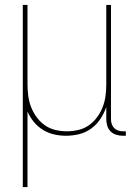

<svg xmlns="http://www.w3.org/2000/svg" viewBox="-20 -540 540 775"><path d="M72 215V-520H91V-200Q91 -177 94 -153.5Q97 -130 105.5 -108Q114 -86 128 -67Q142 -48 161 -34.5Q180 -21 203.5 -15.5Q227 -10 250 -10Q273 -10 296.5 -15.5Q320 -21 339 -34.5Q358 -48 372 -67Q386 -86 394.5 -108Q403 -130 406 -153.5Q409 -177 409 -200V-520H428V-58Q428 -49 431 -39.5Q434 -30 441 -23Q448 -16 457.5 -13Q467 -10 476 -10H488V8H476Q463 8 449.5 4Q436 0 426.5 -9.5Q417 -19 413 -32Q409 -45 409 -58V-108Q400 -82 385 -59.5Q370 -37 348 -21Q326 -5 299.5 1.5Q273 8 247 8Q222 8 198 2.5Q174 -3 153 -16Q132 -29 116.5 -48Q101 -67 91 -90V215Z"/></svg>

Font: Iosevka SS18 Thin
Style: Regular
Weight: 100
Monospace: yes
Designer: Belleve Invis
Foundry: Belleve Invis
Version: Version 25.1.1; ttfautohint (v1.8.4)